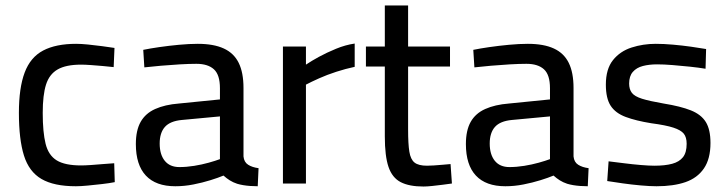

<svg xmlns="http://www.w3.org/2000/svg" viewBox="-20 -670 2655 701"><path d="M257 10Q177 10 131.5 -16.5Q86 -43 67.5 -102Q49 -161 49 -258Q49 -349 70 -405Q91 -461 137.5 -485.5Q184 -510 258 -510Q276 -510 301 -507.5Q326 -505 352.5 -501.5Q379 -498 398 -495L395 -425Q377 -427 355 -429Q333 -431 311.5 -432.5Q290 -434 276 -434Q221 -434 190.5 -416.5Q160 -399 148 -361Q136 -323 136 -258Q136 -187 146.5 -145Q157 -103 187 -84.5Q217 -66 276 -66Q290 -66 312 -67.5Q334 -69 356.5 -71Q379 -73 397 -74L399 -5Q379 -1 352.5 2Q326 5 300.5 7.5Q275 10 257 10Z M620 10Q549 10 512.5 -29Q476 -68 476 -144Q476 -194 493.5 -225Q511 -256 546.5 -272Q582 -288 633 -292L783 -307V-348Q783 -397 761 -417Q739 -437 697 -437Q671 -437 636.5 -435Q602 -433 567.5 -430Q533 -427 507 -424L503 -488Q527 -493 561.5 -498Q596 -503 633.5 -506.5Q671 -510 702 -510Q760 -510 797 -493Q834 -476 851.5 -440.5Q869 -405 869 -349V-99Q871 -78 886 -68.5Q901 -59 924 -56L921 10Q907 10 893.5 9Q880 8 868 6Q856 4 846 1Q831 -4 819 -11.5Q807 -19 796 -29Q777 -21 748 -12Q719 -3 686 3.5Q653 10 620 10ZM635 -60Q661 -60 689 -64.5Q717 -69 742 -76Q767 -83 783 -89V-245L644 -232Q601 -228 582 -206.5Q563 -185 563 -146Q563 -106 581.5 -83Q600 -60 635 -60Z M1013 0V-500H1097V-434Q1116 -447 1144.5 -462.5Q1173 -478 1207 -492Q1241 -506 1275 -511V-426Q1242 -419 1208 -408Q1174 -397 1145 -384Q1116 -371 1097 -361V0Z M1526 11Q1474 11 1443 -5Q1412 -21 1398.5 -60.5Q1385 -100 1385 -172V-427H1316V-500H1385V-650H1470V-500H1623V-427H1470V-196Q1470 -145 1474.5 -116.5Q1479 -88 1493.5 -76.5Q1508 -65 1539 -65Q1549 -65 1564.5 -66Q1580 -67 1596.5 -68.5Q1613 -70 1625 -71L1630 0Q1616 2 1596.5 4.5Q1577 7 1558 9Q1539 11 1526 11Z M1825 10Q1754 10 1717.5 -29Q1681 -68 1681 -144Q1681 -194 1698.5 -225Q1716 -256 1751.5 -272Q1787 -288 1838 -292L1988 -307V-348Q1988 -397 1966 -417Q1944 -437 1902 -437Q1876 -437 1841.5 -435Q1807 -433 1772.5 -430Q1738 -427 1712 -424L1708 -488Q1732 -493 1766.5 -498Q1801 -503 1838.5 -506.5Q1876 -510 1907 -510Q1965 -510 2002 -493Q2039 -476 2056.5 -440.5Q2074 -405 2074 -349V-99Q2076 -78 2091 -68.5Q2106 -59 2129 -56L2126 10Q2112 10 2098.5 9Q2085 8 2073 6Q2061 4 2051 1Q2036 -4 2024 -11.5Q2012 -19 2001 -29Q1982 -21 1953 -12Q1924 -3 1891 3.5Q1858 10 1825 10ZM1840 -60Q1866 -60 1894 -64.5Q1922 -69 1947 -76Q1972 -83 1988 -89V-245L1849 -232Q1806 -228 1787 -206.5Q1768 -185 1768 -146Q1768 -106 1786.5 -83Q1805 -60 1840 -60Z M2377 10Q2353 10 2319.5 7Q2286 4 2254 -0.5Q2222 -5 2197 -9L2202 -81Q2227 -78 2258.5 -74Q2290 -70 2320 -67.5Q2350 -65 2369 -65Q2408 -65 2434 -72Q2460 -79 2473.5 -96Q2487 -113 2487 -145Q2487 -169 2476.5 -182Q2466 -195 2438.5 -204Q2411 -213 2358 -220Q2302 -229 2264.5 -243Q2227 -257 2209.5 -284Q2192 -311 2192 -361Q2192 -418 2218 -450.5Q2244 -483 2286 -496.5Q2328 -510 2374 -510Q2403 -510 2437 -507Q2471 -504 2503 -499.5Q2535 -495 2558 -491L2556 -419Q2532 -423 2499.5 -426.5Q2467 -430 2435 -432.5Q2403 -435 2379 -435Q2350 -435 2327 -429Q2304 -423 2290.5 -407.5Q2277 -392 2277 -365Q2277 -344 2287 -331Q2297 -318 2324 -309.5Q2351 -301 2403 -292Q2465 -282 2502.5 -267Q2540 -252 2557 -224.5Q2574 -197 2574 -148Q2574 -90 2550 -55Q2526 -20 2482.5 -5Q2439 10 2377 10Z"/></svg>

Font: Cairo Play Medium
Style: Regular
Weight: 500
Version: Version 3.119